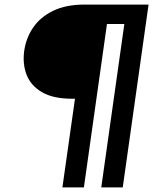

<svg xmlns="http://www.w3.org/2000/svg" viewBox="-20 -720 693 840"><path d="M253 100 308 -288H296Q213 -288 164 -316.5Q115 -345 96.5 -392.5Q78 -440 86 -498Q94 -554 125 -599.5Q156 -645 212 -672.5Q268 -700 350 -700H630L517 100H423L524 -615H448L347 100Z"/></svg>

Font: Host Grotesk Medium
Style: Italic
Weight: 500
Italic angle: -8°
Designer: Doğukan Karapınar based on Poppins by Indian Type Foundry, Jonny Pinhorn
Foundry: Element Type
Version: Version 1.001; ttfautohint (v1.8.4.7-5d5b)